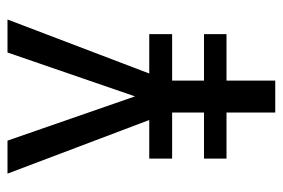

<svg xmlns="http://www.w3.org/2000/svg" viewBox="-141 -613 754 512"><g transform="rotate(-90 236.0 -357.0)"><path d="M235 -374 117 -714H29L172 -336H69V-275H192V-190H69V-130H192V0H277V-130H401V-190H277V-275H401V-336H296L440 -714H352Z"/></g></svg>

Font: Noto Sans Georgian Condensed
Style: Regular
Weight: 400
Width: 3
Designer: Monotype Design Team, Akaki Razmadze
Foundry: Google LLC
Version: Version 2.005